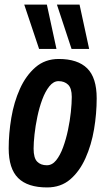

<svg xmlns="http://www.w3.org/2000/svg" viewBox="-20 -810 468 840"><path d="M186 10Q101 10 59.5 -31Q18 -72 18 -161Q18 -226 29.5 -294.5Q41 -363 67 -421Q93 -479 135 -515.5Q177 -552 237 -552Q320 -552 361.5 -511Q403 -470 403 -380Q403 -313 391.5 -244.5Q380 -176 354 -118Q328 -60 287 -25Q246 10 186 10ZM185 -87Q208 -87 225.5 -108.5Q243 -130 256 -165.5Q269 -201 277.5 -241.5Q286 -282 290 -320Q294 -358 294 -386Q294 -424 278 -439.5Q262 -455 236 -455Q214 -455 196 -432.5Q178 -410 165 -375Q152 -340 143.5 -299.5Q135 -259 131 -222Q127 -185 127 -160Q127 -119 142.5 -103Q158 -87 185 -87ZM151 -596 86 -790H185L227 -596ZM293 -596 229 -790H328L370 -596Z"/></svg>

Font: Georama SemiCondensed SemiBold
Style: Italic
Weight: 600
Width: 4
Italic angle: -9°
Designer: Jean-Baptiste Levee
Foundry: Production Type
Version: Version 1.000